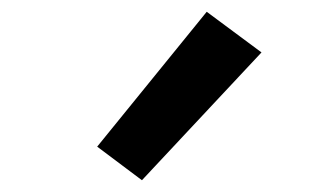

<svg xmlns="http://www.w3.org/2000/svg" viewBox="-20 -836 540 326"><path d="M221 -530 145 -587 331 -816 424 -747Z"/></svg>

Font: Moesevka
Style: Bold
Weight: 700
Monospace: yes
Designer: Belleve Invis
Foundry: Belleve Invis
Version: Version 32.5.0; ttfautohint (v1.8.4)